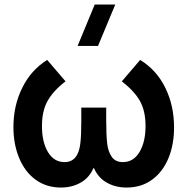

<svg xmlns="http://www.w3.org/2000/svg" viewBox="-20 -823 838 858"><path d="M495.1 -802.7 418 -617.7H326.7L403.3 -802.7ZM252.4 15.1Q187 15.1 138.7 -20.3Q90.3 -55.7 64.9 -118.7Q40 -179.7 40 -254.9Q40 -351.6 79.6 -430.7Q118.2 -509.8 190.9 -555.2L272.9 -459.5Q217.3 -417 191.9 -370.6Q167.5 -326.2 167.5 -259.8Q167.5 -188 194.3 -143.3Q221.2 -98.6 268.6 -98.6Q329.1 -98.6 338.9 -181.2Q343.3 -216.8 343.3 -280.8V-342.3H454.6V-285.2Q454.6 -218.8 459 -182.1Q462.9 -145.5 479.5 -122.1Q495.6 -98.6 529.3 -98.6Q576.7 -98.6 603.5 -143.8Q630.4 -189 630.4 -259.8Q630.4 -326.2 606 -370.6Q581.5 -415 524.4 -459.5L606.4 -555.2Q680.7 -509.3 719.2 -429.7Q757.8 -350.6 757.8 -253.9Q757.8 -176.8 732.7 -116Q707.5 -55.2 660.2 -20.5Q612.3 15.1 545.4 15.1Q490.2 15.1 448.7 -12.2Q416.5 -33.2 398.9 -73.7Q380.4 -32.7 349.1 -12.2Q307.6 15.1 252.4 15.1Z"/></svg>

Font: Vela Sans Bd
Style: Bold
Weight: 700
Designer: Principal design: Mikhail Sharanda - project Manrope.
Design modification: Ravid Balaliev
Foundry: Mikhail Sharanda
Version: Version 1.001